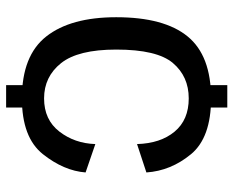

<svg xmlns="http://www.w3.org/2000/svg" viewBox="-86 -644 745 612"><g transform="rotate(90 286.0 -337.5)"><path d="M250.9 -619.2H322.2V-690H250.9ZM250.9 15H322.2V-57.9H250.9ZM293.1 -35.3Q417.8 -35.3 470.9 -102.2Q523.9 -169.1 529.2 -238.3L438.7 -269.4Q436.6 -203.6 398.9 -154.8Q361.2 -106 293.1 -106Q224.1 -106 180.8 -160.1Q137.5 -214.3 137.5 -336Q137.5 -465.9 180.3 -516.5Q223.1 -567.1 293.1 -567.1Q361.7 -567.1 399.2 -521.9Q436.6 -476.8 438.7 -402.3L529.2 -432.1Q523.9 -510.3 471 -574.3Q418.1 -638.3 293.1 -638.3Q156.7 -638.3 95.6 -563.5Q34.4 -488.7 34.4 -336Q34.4 -190.9 95.6 -113.1Q156.7 -35.3 293.1 -35.3Z"/></g></svg>

Font: Anybody Thin
Style: Regular
Weight: 100
Designer: Tyler Finck
Foundry: Etcetera Type Company
Version: Version 1.114;gftools[0.9.25]